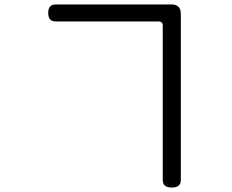

<svg xmlns="http://www.w3.org/2000/svg" viewBox="-20 -790 1040 860"><path d="M229 -770H748Q790 -770 790 -728V17Q790 50 749.5 50Q709 50 709 17V-675Q709 -694 690 -694H229Q196 -694 196 -732Q196 -770 229 -770Z"/></svg>

Font: Raw Maruko Gothic CJK TC
Style: Regular
Weight: 400
Version: Version 1.001